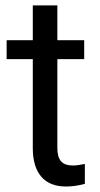

<svg xmlns="http://www.w3.org/2000/svg" viewBox="-20 -676 367 706"><path d="M190.9 -656.2V-528.3H289.6V-458.5H190.9V-130.9Q190.9 -99.1 204.1 -83.3Q217.3 -67.4 249 -67.4Q264.6 -67.4 292 -73.2V0Q256.3 9.8 222.7 9.8Q162.1 9.8 131.3 -26.9Q100.6 -63.5 100.6 -130.9V-458.5H4.4V-528.3H100.6V-656.2Z"/></svg>

Font: Mardoto
Style: Regular
Weight: 400
Designer: Christian Robertson, Vahan Hovhannisyan
Foundry: Google
Version: Version 1.000